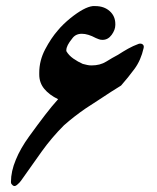

<svg xmlns="http://www.w3.org/2000/svg" viewBox="-20 -611 516 631"><path d="M359 -529Q359 -513 347 -496.5Q335 -480 317 -480Q310 -480 305 -482Q300 -484 295 -486Q269 -500 249 -500Q228 -500 217 -484Q198 -461 198 -446V-443Q206 -429 221 -418.5Q236 -408 252 -401Q260 -399 266.5 -397.5Q273 -396 281 -396Q309 -396 329 -408.5Q349 -421 368 -431Q385 -442 401 -451Q417 -460 436 -467Q444 -469 449 -465Q454 -461 452 -453Q443 -413 422 -384.5Q401 -356 378 -330L375 -328Q344 -309 316.5 -290.5Q289 -272 262 -255Q243 -242 225 -228Q207 -214 190 -199Q150 -159 117 -113Q84 -67 49 -17Q45 -11 35.5 -3Q26 5 18 -6Q16 -8 16 -13Q16 -48 32 -86Q47 -123 76 -163Q105 -203 128 -233Q151 -263 171 -285Q142 -299 125.5 -319Q109 -339 109 -366V-372Q109 -412 128.5 -449Q148 -486 170 -511Q179 -522 189.5 -532Q200 -542 211 -551Q257 -588 285 -591H293Q322 -591 340.5 -574.5Q359 -558 359 -532Z"/></svg>

Font: Aref Ruqaa Ink
Style: Bold
Weight: 700
Designer: Abdullah Aref
Version: Version 1.005